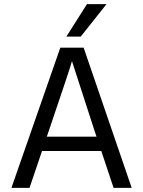

<svg xmlns="http://www.w3.org/2000/svg" viewBox="-20 -903 688 923"><path d="M218 -284 205 -246H444L431 -285L326 -609Q314 -566 218 -284ZM122 0H35L270 -674H382L613 0H526L467 -177H182ZM368 -727H299L398 -883H492Z"/></svg>

Font: Hind Madurai
Style: Regular
Weight: 400
Designer: Jyotish Sonowal
Foundry: Indian Type Foundry
Version: Version 1.001;PS 1.0;hotconv 1.0.86;makeotf.lib2.5.63406; tt